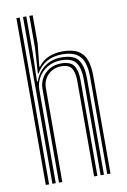

<svg xmlns="http://www.w3.org/2000/svg" viewBox="-89 -853 598 907"><g transform="rotate(-10 209.5 -400.0)"><path d="M350.3 0V-464.8Q350.3 -506.4 340.5 -535.3Q330.6 -564.2 306.2 -579.2Q281.8 -594.2 238.2 -594.2Q194.5 -594.2 163 -575.8Q131.6 -557.4 113.5 -524.6H110L117.8 -645.8V-800H133.7V-665.1L122.3 -554.8H125.5Q145.9 -582.7 176 -595.2Q206 -607.7 242.4 -607.7Q290.5 -607.7 317.3 -591.3Q344.2 -575 355.1 -543.6Q365.9 -512.2 365.9 -466.9V0ZM55.6 0V-800H71.4V0ZM118.9 0V-450Q118.9 -477.4 132.3 -500.8Q145.7 -524.2 169.8 -538.5Q194 -552.8 226 -552.8Q271.2 -552.8 287.2 -528.8Q303.1 -504.8 303.1 -460.5V0H287.3V-459.8Q287.3 -496.9 274.5 -518.2Q261.8 -539.4 224.1 -539.4Q199 -539.4 178.9 -527.8Q158.8 -516.2 147.1 -496.2Q135.5 -476.3 135.4 -451.1L134.8 0ZM87.3 0V-800H103.1V-625.8L99.5 -488.2H103.5Q118.3 -531.4 152 -556.1Q185.7 -580.8 233.9 -580.5Q293 -580.2 313.8 -550.1Q334.5 -520.1 334.5 -464V0H318.7V-462.6Q318.7 -513.1 300 -540.1Q281.4 -567.2 229.5 -567.2Q190.8 -567.2 162.6 -550.1Q134.3 -533 118.9 -506.1Q103.5 -479.1 103.5 -449.2V0Z"/></g></svg>

Font: Big Shoulders Inline Text Thin
Style: Regular
Weight: 100
Designer: Patric King
Foundry: XO Type Co
Version: Version 2.002